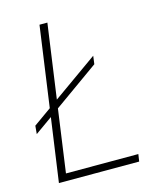

<svg xmlns="http://www.w3.org/2000/svg" viewBox="-106 -772 695 847"><g transform="rotate(-15 241.0 -348.5)"><path d="M57.5 0H424L429 -33H98.5L138.5 -319.5L344 -466L349 -503.5L144 -358L191.5 -697H155.5L104 -329.5L22.5 -271.5L19 -234L98.5 -290.5Z"/></g></svg>

Font: HK Grotesk ExtraLight
Style: Italic
Weight: 200
Italic angle: -16°
Designer: Alfredo Marco Pradil
Foundry: Hanken Design Co.
Version: Version 3.001;FEAKit 1.0